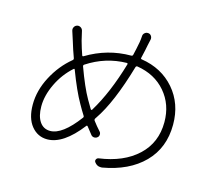

<svg xmlns="http://www.w3.org/2000/svg" viewBox="-110 -908 1221 1076"><g transform="rotate(15 500.0 -370.5)"><path d="M421.9 -271.5Q423.8 -269.5 426.3 -269.5Q428.7 -269.5 429.7 -271.5L430.7 -273.4Q502.9 -391.6 554.7 -568.4Q555.7 -570.3 554.2 -572.8Q552.7 -575.2 549.8 -575.2Q426.8 -573.2 321.3 -503.9Q315.4 -500 317.4 -493.2Q358.4 -380.9 392.6 -321.3Q408.2 -293.9 421.9 -271.5ZM232.4 -95.7Q302.7 -95.7 391.6 -214.8Q396.5 -220.7 391.6 -227.5Q373 -256.8 357.4 -285.2Q320.3 -349.6 277.3 -462.9Q275.4 -469.7 269.5 -464.8Q214.8 -416 182.1 -347.7Q149.4 -279.3 149.4 -216.8Q149.4 -160.2 171.4 -127.9Q193.4 -95.7 232.4 -95.7ZM592.8 -741.2Q592.8 -752.9 601.6 -760.7Q609.4 -767.6 619.1 -767.6Q621.1 -767.6 622.1 -767.6Q633.8 -766.6 640.1 -757.3Q646.5 -748 644.5 -736.3Q637.7 -704.1 636.7 -701.2Q632.8 -677.7 620.1 -624Q618.2 -617.2 625 -616.2Q744.1 -597.7 816.9 -513.7Q889.6 -429.7 889.6 -307.6Q889.6 -172.9 803.7 -85.9Q717.8 1 566.4 27.3Q561.5 27.3 557.6 27.3Q537.1 27.3 523.4 8.8Q517.6 1 521.5 -7.3Q525.4 -15.6 534.2 -17.6Q675.8 -37.1 757.3 -113.3Q838.9 -189.5 838.9 -308.6Q838.9 -411.1 777.3 -482.9Q715.8 -554.7 612.3 -571.3Q605.5 -572.3 602.5 -565.4Q538.1 -343.8 462.9 -234.4L459 -228.5Q455.1 -221.7 459 -215.8Q479.5 -188.5 501 -165Q507.8 -158.2 507.3 -147.5Q506.8 -136.7 499 -130.9Q491.2 -124 480.5 -124.5Q469.7 -125 462.9 -132.8Q447.3 -152.3 429.7 -174.8Q424.8 -180.7 420.9 -174.8Q321.3 -45.9 228.5 -45.9Q172.9 -45.9 136.7 -90.3Q100.6 -134.8 100.6 -213.9Q100.6 -295.9 143.1 -376.5Q185.5 -457 252 -511.7Q257.8 -515.6 255.9 -523.4Q239.3 -568.4 225.6 -614.3Q212.9 -654.3 208 -668.9Q204.1 -680.7 209.5 -690.9Q214.8 -701.2 225.6 -704.6Q236.3 -708 246.6 -702.1Q256.8 -696.3 259.8 -684.6Q270.5 -637.7 272.5 -629.9Q285.2 -584 296.9 -551.8Q298.8 -544.9 305.7 -548.8Q425.8 -621.1 562.5 -621.1Q570.3 -621.1 572.3 -627.9Q581.1 -664.1 588.9 -706.1Q591.8 -723.6 592.8 -741.2Z"/></g></svg>

Font: Gen Jyuu Gothic Light
Style: Regular
Weight: 200
Designer: [Source Han Sans]
Ryoko NISHIZUKA  (kana & ideographs); Paul D. Hunt (Latin, Greek & Cyrillic); Wenlong ZHANG  (bopomofo
Version: Version 1.002.20150607